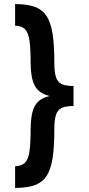

<svg xmlns="http://www.w3.org/2000/svg" viewBox="-20 -820 434 940"><path d="M340 -339Q256 -339 210.5 -353.5Q165 -368 147.5 -406Q130 -444 130 -513Q130 -585 124 -623.5Q118 -662 101.5 -678Q85 -694 54 -694V-800Q112 -800 149 -787Q186 -774 207.5 -742Q229 -710 237.5 -654Q246 -598 246 -512Q246 -467 254 -442.5Q262 -418 282 -408.5Q302 -399 340 -399ZM54 100V-6Q85 -7 101.5 -22.5Q118 -38 124 -77Q130 -116 130 -187Q130 -257 147 -294.5Q164 -332 210.5 -346.5Q257 -361 340 -361V-301Q302 -301 282 -291.5Q262 -282 254 -257.5Q246 -233 246 -188Q246 -102 237.5 -46Q229 10 207.5 42Q186 74 149 87Q112 100 54 100Z"/></svg>

Font: Figtree Light
Style: Bold
Weight: 700
Version: Version 2.002